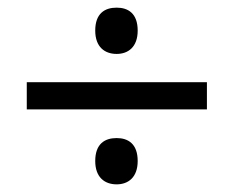

<svg xmlns="http://www.w3.org/2000/svg" viewBox="-20 -603 612 502"><path d="M285 -462C315 -462 340 -480 340 -523C340 -568 315 -583 285 -583C254 -583 229 -568 229 -523C229 -480 254 -462 285 -462ZM50 -317H521V-388H50ZM285 -121C315 -121 340 -139 340 -182C340 -227 315 -242 285 -242C254 -242 229 -227 229 -182C229 -139 254 -121 285 -121Z"/></svg>

Font: Noto Sans Inscriptional Parthian
Style: Regular
Weight: 400
Designer: Monotype Design Team
Foundry: Monotype Imaging Inc.
Version: Version 2.003